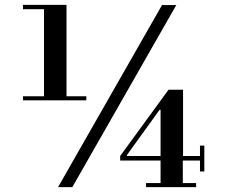

<svg xmlns="http://www.w3.org/2000/svg" viewBox="-20 -774 953 794"><path d="M644 -129V-320H640L505 -133V-129ZM736 -110V-17H791V0H584V-17H644V-110H477V-129L677 -403H737V-129H807V-172H825V-65H807V-110ZM75 -754H255V-376H337V-359H75V-376H162V-736H75ZM709 -753 279 0H220L650 -753Z"/></svg>

Font: Libre Bodoni
Style: Regular
Weight: 400
Designer: Pablo Impallari, Rodrigo Fuenzalida
Foundry: Pablo Impallari, Rodrigo Fuenzalida
Version: Version 1.001; ttfautohint (v1.5.65-e2d9)